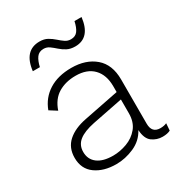

<svg xmlns="http://www.w3.org/2000/svg" viewBox="-169 -816 880 942"><g transform="rotate(-30 271.5 -345.5)"><path d="M395 -329Q395 -393 360 -429.5Q325 -466 260 -466Q203 -466 161.5 -441Q120 -416 101 -360L60 -386Q82 -445 133.5 -477.5Q185 -510 261 -510Q343 -510 394 -466.5Q445 -423 445 -338V-88Q445 -35 493 -35Q514 -35 529 -42L526 -2Q509 7 482 7Q449 7 423 -12Q397 -31 394 -81Q369 -34 319 -12Q269 10 218 10Q147 10 101 -23Q55 -56 55 -119Q55 -176 93 -210Q131 -244 198 -257L395 -296ZM106 -123Q106 -81 137 -57.5Q168 -34 225 -34Q264 -34 303.5 -48.5Q343 -63 369 -94.5Q395 -126 395 -176V-254L223 -220Q164 -208 135 -185Q106 -162 106 -123ZM430 -701Q417 -591 332 -591Q305 -591 286 -601Q267 -611 252 -624.5Q237 -638 222.5 -648.5Q208 -659 190 -659Q164 -659 150.5 -640.5Q137 -622 130 -590H90Q103 -700 191 -700Q217 -700 235.5 -689.5Q254 -679 269 -665.5Q284 -652 298.5 -642Q313 -632 331 -632Q357 -632 370 -650Q383 -668 390 -701Z"/></g></svg>

Font: Work Sans Light
Style: Regular
Weight: 300
Designer: Wei Huang
Foundry: Wei Huang
Version: Version 2.012; ttfautohint (v1.8.3)